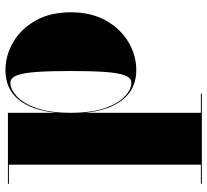

<svg xmlns="http://www.w3.org/2000/svg" viewBox="-48 -461 759 703"><g transform="rotate(-90 331.5 -109.5)"><path d="M10 250V246.5H80V-456.5H10V-460H270V-283Q279 -372.5 318.2 -420.8Q357.5 -469 426 -469Q480.5 -469 529 -440.5Q577.5 -412 607.8 -358.5Q638 -305 638 -230Q638 -155 607.8 -101.2Q577.5 -47.5 529 -18.8Q480.5 10 426 10Q358.5 10 318.8 -38.8Q279 -87.5 270 -177.5V246.5H340V250ZM380.5 -8Q397.5 -8 406.8 -31.5Q416 -55 419.5 -104Q423 -153 423 -230Q423 -307 419.5 -355.8Q416 -404.5 406.8 -427.8Q397.5 -451 380.5 -451Q356 -451 330.2 -427.5Q304.5 -404 287.2 -355Q270 -306 270 -230Q270 -154 287.2 -104.8Q304.5 -55.5 330.2 -31.8Q356 -8 380.5 -8Z"/></g></svg>

Font: Bodoni Moda 48pt Black
Style: Regular
Weight: 900
Designer: Owen Earl
Foundry: indestructible type
Version: Version 2.004